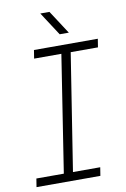

<svg xmlns="http://www.w3.org/2000/svg" viewBox="-96 -936 650 992"><g transform="rotate(-10 229.0 -440.0)"><path d="M13 0 20 -44H164L259 -656H116L123 -700H458L451 -656H308L212 -44H355L348 0ZM268 -757 188 -880H236L316 -757Z"/></g></svg>

Font: MuseoModerno Thin ExtraLight
Style: Italic
Weight: 250
Italic angle: -9°
Version: Version 1.003